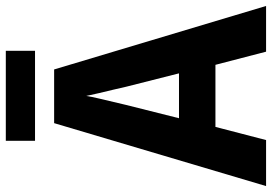

<svg xmlns="http://www.w3.org/2000/svg" viewBox="-155 -763 918 648"><g transform="rotate(-90 304.0 -439.0)"><path d="M453.6 0 409.2 -170.9H199.7L155.3 0H0L212.4 -715.3H393.6L607.9 0ZM380.4 -293.9 335.4 -471.7Q331.1 -491.7 325.2 -515.9Q319.3 -540 313.7 -564Q308.1 -587.9 304.2 -606.9Q301.3 -588.4 295.4 -563.5Q289.6 -538.6 283.7 -514.2Q277.8 -489.7 273.9 -472.7L229 -293.9ZM456.5 -878.4V-779.8H152.8V-878.4Z"/></g></svg>

Font: Open Sans SemiCondensed
Style: Bold
Weight: 700
Width: 4
Designer: Monotype Design Team
Foundry: Monotype Imaging Inc.
Version: Version 3.003